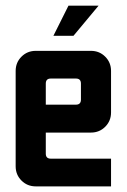

<svg xmlns="http://www.w3.org/2000/svg" viewBox="-20 -663 451 683"><path d="M223.6 -642.9H330.7L241.4 -535.7H170ZM250 -383.6H160.7Q142.9 -383.6 142.9 -365.7V-290.7H250Q267.9 -290.7 267.9 -308.6V-365.7Q267.9 -383.6 250 -383.6ZM107.1 -482.1H303.6Q333.6 -482.1 354.3 -461.4Q375 -440.7 375 -410.7V-262.9Q375 -232.9 354.3 -212.1Q333.6 -191.4 303.6 -191.4H142.9V-116.4Q142.9 -98.6 160.7 -98.6H375V0H107.1Q77.1 0 56.4 -20.7Q35.7 -41.4 35.7 -71.4V-410.7Q35.7 -440.7 56.4 -461.4Q77.1 -482.1 107.1 -482.1Z"/></svg>

Font: Aire Exterior
Style: Regular
Weight: 400
Width: 4
Designer: Jayvee Enaguas (HarvettFox96)
Version: 20190503.02